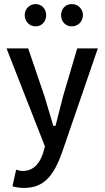

<svg xmlns="http://www.w3.org/2000/svg" viewBox="-20 -718 515 940"><path d="M41 194C57 199 75 202 99 202C200 202 246 135 285 25L459 -481H358L288 -244C277 -200 264 -151 253 -106L252 -102H241L240 -105C226 -151 212 -200 199 -243L118 -481H12L200 -1L191 31C175 81 145 119 91 119C80 119 69 116 59 113ZM206 -644C206 -674 185 -698 154 -698C124 -698 101 -674 101 -644C101 -613 124 -589 154 -589C185 -589 206 -613 206 -644ZM386 -644C386 -674 363 -698 331 -698C300 -698 279 -674 279 -644C279 -613 300 -589 331 -589C363 -589 386 -613 386 -644Z"/></svg>

Font: Falling Sky
Style: Light
Weight: 400
Designer: Paul D. Hunt
Foundry: Adobe Systems Incorporated
Version: Version 1.02